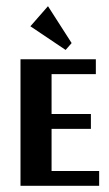

<svg xmlns="http://www.w3.org/2000/svg" viewBox="-20 -601 354 621"><path d="M192.2 -439.5 211.7 -461.7 135.2 -581 78.3 -516ZM300.7 -48H146.8V-184.2H274V-232.2H146.8V-361.2H290V-409.3H46.3V0H300.7Z"/></svg>

Font: Gidugu
Style: Regular
Weight: 400
Designer: Purushoth Kumar Guthula
Foundry: Silicon Andhra, USA.
Version: Version 1.0.5; ttfautohint (v1.2.25-373a) -l 7 -r 28 -G 50 -